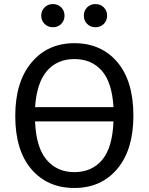

<svg xmlns="http://www.w3.org/2000/svg" viewBox="-20 -914 732 946"><path d="M241.2 -779.8Q216.3 -779.8 199.7 -796.1Q183.1 -812.5 183.1 -836.9Q183.1 -861.3 199.7 -877.7Q216.3 -894 241.2 -894Q265.1 -894 281.5 -877.7Q297.9 -861.3 297.9 -836.9Q297.9 -812.5 281.5 -796.1Q265.1 -779.8 241.2 -779.8ZM450.2 -779.8Q425.8 -779.8 409.4 -796.1Q393.1 -812.5 393.1 -836.9Q393.1 -861.3 409.4 -877.7Q425.8 -894 450.2 -894Q475.1 -894 491.5 -877.7Q507.8 -861.3 507.8 -836.9Q507.8 -812.5 491.5 -796.1Q475.1 -779.8 450.2 -779.8ZM346.2 -701.2Q479 -701.2 558.1 -607.9Q637.2 -514.6 637.2 -344.2Q637.2 -176.3 557.9 -82Q478.5 12.2 346.2 12.2Q213.9 12.2 134.5 -80.6Q55.2 -173.3 55.2 -342.8Q55.2 -510.3 135 -605.7Q214.8 -701.2 346.2 -701.2ZM346.2 -623Q262.7 -623 211.9 -565.2Q161.1 -507.3 152.8 -386.2H539.1Q532.2 -507.8 481.7 -565.4Q431.2 -623 346.2 -623ZM346.2 -65.9Q432.6 -65.9 483.4 -126.2Q534.2 -186.5 539.1 -315.9H152.8Q157.7 -187.5 209.5 -126.7Q261.2 -65.9 346.2 -65.9Z"/></svg>

Font: FiraGO
Style: Regular
Weight: 400
Designer: bBox Type
Foundry: bBox Type GmbH
Version: Version 1.001;PS 001.001;hotconv 1.0.88;makeotf.lib2.5.64775